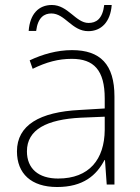

<svg xmlns="http://www.w3.org/2000/svg" viewBox="-20 -740 561 770"><path d="M95 -616H125C132 -671 158 -686 186 -686C241 -686 268 -615 334 -615C386 -615 423 -652 428 -720H398C391 -663 365 -648 335 -648C284 -648 253 -720 188 -720C135 -720 100 -684 95 -616ZM269 -539C208 -539 150 -522 99 -498L111 -464C166 -491 214 -504 268 -504C356 -504 400 -459 400 -345V-305L300 -299C139 -291 48 -238 48 -133C48 -44 105 10 209 10C314 10 367 -37 399 -98H401L408 0H439V-353C439 -482 382 -539 269 -539ZM304 -268 400 -272V-219C399 -101 338 -24 213 -24C134 -24 88 -64 88 -133C88 -221 168 -261 304 -268Z"/></svg>

Font: Noto Sans Myanmar ExtraLight
Style: Regular
Weight: 200
Designer: Monotype Design Team
Foundry: Monotype Imaging Inc.
Version: Version 2.107